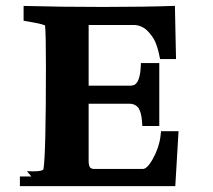

<svg xmlns="http://www.w3.org/2000/svg" viewBox="-20 -635 727 655"><path d="M589.1 -187.5H568.4H529.4L527.5 -170.2C524.4 -144.5 515.6 -118.4 501 -92.1C488.7 -70.4 477.7 -59.3 468.1 -58.6H299.6C294.9 -58.9 290.7 -60.6 287.2 -63.6C284.2 -68.1 282.6 -75.2 282.4 -84.6V-281.2H422.7C434.9 -281 444.7 -276.3 452 -267.3C458.5 -257.4 462.6 -242.7 464.3 -223.3L465.6 -205.1H523.4V-419.9H460.8L459.8 -401.4C458.5 -382 454.9 -366.9 448.9 -356C446.6 -352.4 443.6 -349.1 440.1 -346.3C436.7 -344.3 432 -343.1 426.1 -342.8H282.4V-549.8H436.2C452.7 -549.6 467.5 -543.8 480.5 -532.4C493.7 -519.3 503.3 -506.1 509.4 -492.9C515.2 -479.1 519.6 -464.6 522.8 -449.3L526 -433.6H580.5L576.7 -615C510.9 -612.6 429.3 -611.4 332.2 -611.3C234.6 -611.3 144 -612.5 60.5 -614.8V-564.3L111.2 -555C120.1 -553.1 127.6 -550.8 133.8 -548.2C135.7 -528.2 136.7 -481.6 136.7 -408.6C136.7 -208.9 133.9 -91.9 128.3 -57.8C126 -53 114.8 -50.6 94.7 -50.5C83.8 -50.5 76.2 -50.6 71.8 -50.9L86.9 -33.1H47.9V0H578Z"/></svg>

Font: Bentham
Style: Bold
Weight: 700
Version: Version 002.001